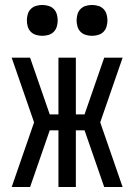

<svg xmlns="http://www.w3.org/2000/svg" viewBox="-20 -752 540 772"><path d="M473 0H399L320 -228H285V0H215V-228H180L101 0H27L117 -260L27 -520H101L180 -292H215V-520H285V-292H320L399 -520H473L383 -260ZM350 -608Q338 -608 325.5 -611.5Q313 -615 304 -624Q295 -633 291.5 -645.5Q288 -658 288 -670Q288 -682 291.5 -694.5Q295 -707 304 -716Q313 -725 325.5 -728.5Q338 -732 350 -732Q362 -732 374.5 -728.5Q387 -725 396 -716Q405 -707 408.5 -694.5Q412 -682 412 -670Q412 -658 408.5 -645.5Q405 -633 396 -624Q387 -615 374.5 -611.5Q362 -608 350 -608ZM150 -608Q138 -608 125.5 -611.5Q113 -615 104 -624Q95 -633 91.5 -645.5Q88 -658 88 -670Q88 -682 91.5 -694.5Q95 -707 104 -716Q113 -725 125.5 -728.5Q138 -732 150 -732Q162 -732 174.5 -728.5Q187 -725 196 -716Q205 -707 208.5 -694.5Q212 -682 212 -670Q212 -658 208.5 -645.5Q205 -633 196 -624Q187 -615 174.5 -611.5Q162 -608 150 -608Z"/></svg>

Font: Iosevka Custom
Style: Regular
Weight: 400
Monospace: yes
Designer: Belleve Invis
Foundry: Belleve Invis
Version: Version 32.5.0; ttfautohint (v1.8.4)